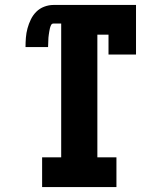

<svg xmlns="http://www.w3.org/2000/svg" viewBox="-20 -755 640 775"><path d="M150 0V-120H227V-660H196Q189 -660 186 -653.5Q183 -647 181.5 -641Q180 -635 179 -628.5Q178 -622 177 -615.5Q176 -609 175.5 -603Q175 -597 175 -590.5Q175 -584 174.5 -577.5Q174 -571 174 -565H83Q83 -584 84.5 -603Q86 -622 91 -640.5Q96 -659 104.5 -676.5Q113 -694 126.5 -707.5Q140 -721 158.5 -728Q177 -735 196 -735H529V-535H418V-615H373V-120H450V0Z"/></svg>

Font: Iosevka Slab Heavy Extended
Style: Regular
Weight: 900
Width: 7
Monospace: yes
Designer: Belleve Invis
Foundry: Belleve Invis
Version: Version 11.1.0; ttfautohint (v1.8.3)